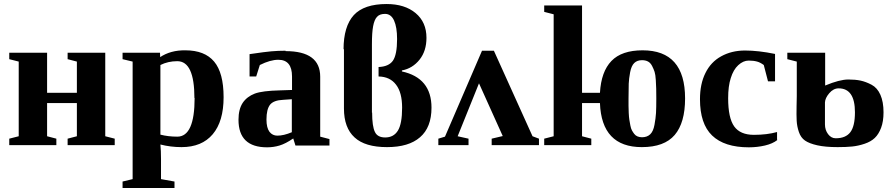

<svg xmlns="http://www.w3.org/2000/svg" viewBox="-20 -721 4433 954"><path d="M362 -209H214V-44L260 -32V0H26V-32L73 -44V-415L26 -427V-459H214V-415V-260H362V-415L316 -427V-459H503V-415V-44L550 -32V0H316V-32L362 -44Z M776 -436H774Q827 -472 901 -471Q997 -471 1044 -415Q1091 -359 1091 -238Q1091 -118 1037 -54Q983 10 882 10Q828 10 777 -3Q780 28 780 69V169L847 181V213H589V181L639 169V-415L589 -427V-459H775ZM947 -234H946Q946 -417 861 -417Q815 -417 777 -398V-52Q816 -42 861 -42Q947 -42 947 -234Z M1399 -469V-467Q1571 -467 1571 -340V-42L1617 -30V2H1448L1437 -33Q1399 -7 1369 2Q1339 11 1307 11Q1165 11 1165 -126Q1165 -178 1186 -210Q1207 -241 1246 -256Q1284 -270 1371 -272L1431 -274V-341Q1431 -424 1363 -424Q1323 -424 1271 -398L1253 -341H1220V-452Q1302 -464 1328 -466Q1362 -469 1399 -469ZM1430 -228 1387 -225Q1340 -223 1322 -201Q1304 -178 1304 -127Q1304 -86 1319 -66Q1334 -47 1358 -47Q1390 -47 1430 -64Z M1689 -478 1687 -475Q1687 -590 1738 -646Q1789 -701 1901 -701Q1991 -701 2045 -656Q2099 -611 2099 -533Q2099 -468 2065 -425Q2030 -381 1977 -371V-366Q2124 -334 2124 -186Q2124 -88 2067 -39Q2011 10 1903 10Q1794 10 1742 -38Q1689 -86 1689 -182ZM1828 -161 1829 -162Q1829 -93 1843 -65Q1856 -38 1894 -38Q1936 -38 1957 -72Q1978 -106 1978 -186Q1978 -261 1948 -300Q1918 -340 1861 -341V-388Q1911 -390 1932 -419Q1953 -449 1953 -527Q1953 -586 1938 -619Q1923 -652 1893 -652Q1866 -652 1853 -637Q1840 -623 1834 -591Q1828 -560 1828 -501Z M2375 -469H2434L2626 -44L2658 -32V0H2423V-32L2478 -45L2360 -307L2254 -44L2308 -32V0H2158V-32L2191 -42Z M3169 10Q2969 10 2961 -209H2872V-44L2918 -32V0H2684V-32L2731 -44V-650L2684 -662V-694H2872V-650V-260H2961Q2967 -365 3018 -418Q3069 -471 3173 -471Q3384 -471 3384 -232Q3384 -111 3332.5 -50.5Q3281 10 3169 10ZM3241 -232Q3241 -264 3240.5 -280.5Q3240 -297 3238.5 -323.5Q3237 -350 3232.5 -364Q3228 -378 3220 -393.5Q3212 -409 3199.5 -415.5Q3187 -422 3170 -422Q3146 -422 3131.5 -408Q3117 -394 3111 -362Q3105 -330 3104 -305.5Q3103 -281 3103 -232Q3103 -208 3103 -194.5Q3103 -181 3104 -160Q3105 -139 3107 -126.5Q3109 -114 3112 -98Q3115 -82 3120 -73Q3125 -64 3131.5 -55.5Q3138 -47 3148 -43Q3158 -39 3170 -39Q3195 -39 3210.5 -53.5Q3226 -68 3232 -101Q3238 -134 3239.5 -159Q3241 -184 3241 -232Z M3841 -28 3842 -25Q3819 -7 3781 2Q3742 11 3701 11Q3579 11 3518 -48Q3458 -106 3458 -228Q3458 -304 3485 -358Q3512 -413 3563 -441Q3615 -470 3682 -470Q3748 -470 3831 -453V-317H3796L3775 -398Q3757 -411 3742 -415Q3724 -420 3700 -420Q3673 -420 3648 -397Q3624 -375 3611 -333Q3598 -293 3598 -233Q3598 -135 3628 -93Q3658 -51 3726 -51Q3791 -51 3841 -65Z M4132 -34H4133Q4182 -34 4205 -64Q4228 -94 4228 -163Q4228 -282 4147 -282Q4121 -282 4100.5 -258Q4080 -234 4079 -212V-103Q4079 -75 4094.5 -54.5Q4110 -34 4132 -34ZM4370 -163Q4370 -118 4358 -86Q4346 -54 4326.5 -35.5Q4307 -17 4275.5 -6.5Q4244 4 4214 7Q4184 10 4142 10Q4081 10 4041 1Q4001 -8 3980 -22.5Q3959 -37 3949.5 -65Q3940 -93 3938.5 -121Q3937 -149 3938 -194Q3939 -226 3939 -243V-415L3892 -427V-459H4080V-296Q4152 -326 4195 -326Q4230 -326 4256 -320.5Q4282 -315 4310.5 -300Q4339 -285 4354.5 -250Q4370 -215 4370 -163Z"/></svg>

Font: Libra Serif Modern
Style: Bold
Weight: 700
Designer: Stefan Peev, Context Ltd
Foundry: Ascender Corporation
Version: Version 1.000